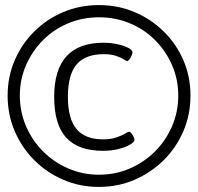

<svg xmlns="http://www.w3.org/2000/svg" viewBox="-20 -728 779 755"><path d="M369 -708Q444 -708 509 -680.5Q574 -653 623.5 -604.5Q673 -556 701 -491.5Q729 -427 729 -352Q729 -277 701 -212Q673 -147 623.5 -98Q574 -49 509 -21Q444 7 369 7Q294 7 229 -21Q164 -49 115 -98Q66 -147 38 -212Q10 -277 10 -352Q10 -427 38 -491.5Q66 -556 115 -604.5Q164 -653 229 -680.5Q294 -708 369 -708ZM387 -560Q416 -560 442.5 -554Q469 -548 485 -539.5Q501 -531 501 -523Q501 -518 497.5 -509.5Q494 -501 489 -494.5Q484 -488 480 -488Q477 -488 466 -495Q455 -502 435.5 -508.5Q416 -515 388 -515Q316 -515 281.5 -475Q247 -435 247 -347Q247 -261 281 -220.5Q315 -180 385 -180Q416 -180 437.5 -187.5Q459 -195 471.5 -202.5Q484 -210 488 -210Q492 -210 497 -203.5Q502 -197 505.5 -189.5Q509 -182 509 -178Q509 -170 492.5 -160Q476 -150 448 -142.5Q420 -135 385 -135Q288 -135 240.5 -186.5Q193 -238 193 -347Q193 -560 387 -560ZM369 -660Q305 -660 248.5 -636.5Q192 -613 149.5 -570.5Q107 -528 82.5 -472Q58 -416 58 -352Q58 -288 82.5 -231.5Q107 -175 149.5 -132.5Q192 -90 248.5 -65.5Q305 -41 369 -41Q434 -41 490.5 -65.5Q547 -90 589.5 -132.5Q632 -175 656.5 -231.5Q681 -288 681 -352Q681 -416 656.5 -472Q632 -528 589.5 -570.5Q547 -613 490.5 -636.5Q434 -660 369 -660Z"/></svg>

Font: Asap VF Beta
Style: Italic
Weight: 400
Italic angle: -6°
Designer: Pablo Cosgaya
Foundry: Pablo Cosgaya
Version: Version 1.007